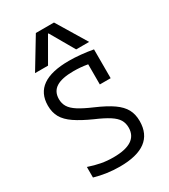

<svg xmlns="http://www.w3.org/2000/svg" viewBox="-240 -1110 1079 1229"><g transform="rotate(-30 300.0 -495.0)"><path d="M272 10Q177 10 87 -16V-94Q134 -78 176.5 -70Q219 -62 266 -62Q445 -62 445 -179Q445 -212 430 -237Q415 -262 378.5 -285.5Q342 -309 279 -336Q203 -370 156 -402Q109 -434 88 -471Q67 -508 67 -558Q67 -740 327 -740Q368 -740 414 -735.5Q460 -731 503 -723V-510H423V-659Q394 -664 369.5 -666Q345 -668 319 -668Q233 -668 191 -641.5Q149 -615 149 -559Q149 -527 164.5 -501.5Q180 -476 217 -452.5Q254 -429 317 -402Q396 -368 441.5 -336Q487 -304 507 -267Q527 -230 527 -180Q527 10 272 10ZM100 -780 233 -1000H367L500 -780H404L302 -957H298L196 -780Z"/></g></svg>

Font: M PLUS Code Latin 60
Style: Regular
Weight: 400
Width: 7
Monospace: yes
Designer: Coji Morishita
Foundry: UNDERFOREST DESIGN
Version: Version 1.005; ttfautohint (v1.8.3)